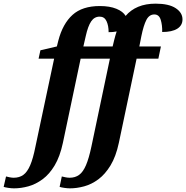

<svg xmlns="http://www.w3.org/2000/svg" viewBox="-153 -790 1018 1050"><path d="M-76 240Q-90 240 -107 237.5Q-124 235 -133 232L-120 175Q-113 177 -100.5 179.5Q-88 182 -78 182Q-47 182 -25.5 166.5Q-4 151 12 114Q28 77 41 11L143 -469H58L68 -515L158 -536L166 -568Q190 -660 243.5 -708.5Q297 -757 393 -757Q447 -757 483.5 -742Q520 -727 534 -703Q562 -736 603 -753Q644 -770 698 -770Q770 -770 807.5 -745.5Q845 -721 845 -684Q845 -651 816.5 -633Q788 -615 734 -615Q735 -652 726 -681.5Q717 -711 691 -711Q663 -711 647.5 -681Q632 -651 620 -592L609 -536H727L713 -469H594L497 -9Q481 66 451.5 114.5Q422 163 385 190.5Q348 218 307.5 229Q267 240 230 240Q216 240 199 237.5Q182 235 173 232L185 175Q193 177 205 179.5Q217 182 228 182Q258 182 279.5 166.5Q301 151 317 114Q333 77 347 11L448 -469H288L191 -9Q175 66 146 114.5Q117 163 79.5 190.5Q42 218 2 229Q-38 240 -76 240ZM463 -536 472 -573Q478 -597 485 -618Q466 -614 441 -614Q441 -650 429.5 -674.5Q418 -699 392 -699Q363 -699 345.5 -673Q328 -647 316 -593L303 -536Z"/></svg>

Font: Noto Serif SemiCondensed
Style: Bold Italic
Weight: 700
Width: 4
Italic angle: -12°
Designer: Monotype Design Team
Foundry: Monotype Imaging Inc.
Version: Version 2.014